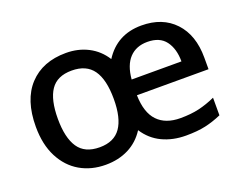

<svg xmlns="http://www.w3.org/2000/svg" viewBox="-92 -720 1140 902"><g transform="rotate(-20 477.5 -269.0)"><path d="M679 -548Q784 -548 845 -483Q906 -418 906 -305V-247H548Q550 -160 590 -118Q630 -76 704 -76Q757 -76 797.5 -85.5Q838 -95 880 -114V-26Q839 -8 798.5 1Q758 10 701 10Q635 10 582.5 -15Q530 -40 497 -91Q465 -41 414.5 -15.5Q364 10 300 10Q228 10 172 -22.5Q116 -55 83.5 -118Q51 -181 51 -270Q51 -404 118 -476Q185 -548 302 -548Q363 -548 412.5 -522.5Q462 -497 493 -448Q557 -548 679 -548ZM679 -466Q623 -466 589.5 -430.5Q556 -395 550 -325H799Q799 -388 770 -427Q741 -466 679 -466ZM299 -461Q226 -461 193.5 -413Q161 -365 161 -270Q161 -175 194 -126Q227 -77 301 -77Q373 -77 406.5 -125Q440 -173 440 -268Q440 -365 406 -413Q372 -461 299 -461Z"/></g></svg>

Font: Noto Sans Medium
Style: Regular
Weight: 500
Designer: Monotype Design Team
Foundry: Monotype Imaging Inc.
Version: Version 2.007